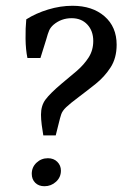

<svg xmlns="http://www.w3.org/2000/svg" viewBox="-20 -638 424 665"><path d="M130 -169Q127 -186 124.5 -205.5Q122 -225 122 -241Q122 -272 137.5 -293Q153 -314 193 -348Q220 -370 245.5 -392Q271 -414 287 -439Q303 -464 303 -496Q303 -531 282.5 -553Q262 -575 228 -575Q192 -575 165 -552Q155 -543 150.5 -533Q146 -523 140 -501L120 -437H75Q69 -466 68.5 -503.5Q68 -541 71 -571Q104 -592 146.5 -605Q189 -618 231 -618Q300 -618 342 -581.5Q384 -545 384 -483Q384 -437 363 -404.5Q342 -372 312 -348Q282 -324 254 -303Q222 -279 209 -266.5Q196 -254 192 -242Q188 -230 183 -209L173 -169ZM134 7Q114 7 102 -5Q90 -17 90 -36Q90 -59 106.5 -74.5Q123 -90 146 -90Q166 -90 178.5 -77.5Q191 -65 191 -47Q191 -24 174 -8.5Q157 7 134 7Z"/></svg>

Font: Rasa
Style: Italic
Weight: 400
Italic angle: -7.10001°
Designer: Anna Giedrys (Yrsa+Rasa design), David Brezina (Yrsa art-direction, Rasa art-direction, design)
Foundry: Rosetta Type Foundry
Version: Version 2.004